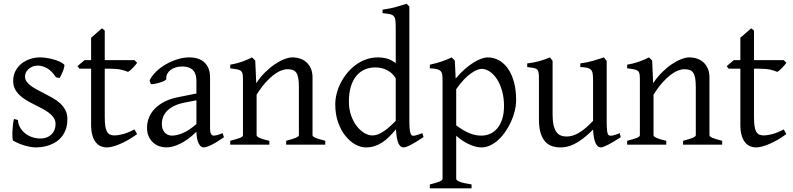

<svg xmlns="http://www.w3.org/2000/svg" viewBox="-20 -777 4257 1031"><path d="M341.8 -138.2Q341.8 -103.5 332 -78.9Q322.3 -54.2 306.6 -37.1Q291 -20 272 -9.8Q252.9 0.5 234.4 5.9Q215.8 11.2 199.5 12.9Q183.1 14.6 173.8 14.6Q150.4 14.6 117.4 5.9Q84.5 -2.9 51.8 -21Q48.3 -22.5 47.1 -36.9Q45.9 -51.3 46.6 -70.1Q47.4 -88.9 49.6 -107.9Q51.8 -127 55.2 -138.2L76.2 -132.8Q77.1 -112.3 86.9 -94.2Q96.7 -76.2 113 -62.5Q129.4 -48.8 151.1 -41Q172.9 -33.2 198.2 -33.2Q215.8 -33.2 230.5 -38.8Q245.1 -44.4 255.9 -54.7Q266.6 -64.9 272.5 -79.3Q278.3 -93.8 278.3 -110.8Q278.3 -130.4 267.8 -145.5Q257.3 -160.6 240.2 -173.1Q223.1 -185.5 201.4 -196.5Q179.7 -207.5 157.2 -219.2Q136.7 -229.5 117.7 -241.2Q98.6 -252.9 83.7 -267.6Q68.8 -282.2 59.8 -300.3Q50.8 -318.4 50.8 -341.8Q50.8 -372.1 63 -395.8Q75.2 -419.4 95.5 -435.5Q115.7 -451.7 141.8 -460.2Q168 -468.8 195.8 -468.8Q210.9 -468.8 229.2 -466.1Q247.6 -463.4 265.4 -458.5Q283.2 -453.6 298.8 -446.8Q314.5 -439.9 324.2 -431.2Q327.1 -428.2 325 -418Q322.8 -407.7 318.1 -395.5Q313.5 -383.3 308.1 -372.6Q302.7 -361.8 299.8 -357.9L280.8 -361.8Q257.3 -397 232.2 -410.9Q207 -424.8 183.1 -424.8Q167 -424.8 154.3 -419.4Q141.6 -414.1 132.6 -405.5Q123.5 -397 118.9 -386.7Q114.3 -376.5 114.3 -366.2Q114.3 -350.6 123.5 -338.1Q132.8 -325.7 147.9 -314.7Q163.1 -303.7 182.4 -293.7Q201.7 -283.7 222.2 -272.9Q243.2 -262.2 264.6 -250Q286.1 -237.8 303.2 -221.9Q320.3 -206.1 331.1 -185.8Q341.8 -165.5 341.8 -138.2Z M716.3 -57.1Q692.4 -39.6 668.9 -26.1Q645.5 -12.7 624.3 -3.7Q603 5.4 585 10Q566.9 14.6 554.2 14.6Q537.1 14.6 521.7 8.3Q506.3 2 494.6 -12.5Q482.9 -26.9 476.1 -50.3Q469.2 -73.7 469.2 -107.9V-408.2H406.2L396 -421.9L434.1 -454.1H469.2V-574.2L527.3 -625L542.5 -612.8V-454.1H702.1L716.3 -439.9Q711.9 -433.1 705.3 -425.5Q698.7 -418 691.9 -410.9Q685.1 -403.8 678.5 -398.4Q671.9 -393.1 667 -391.1Q655.3 -397 631.3 -402.6Q607.4 -408.2 567.9 -408.2H542.5V-149.9Q542.5 -120.6 545.2 -101.3Q547.9 -82 554.2 -70.6Q560.5 -59.1 570.6 -54.4Q580.6 -49.8 595.2 -49.8Q612.3 -49.8 638.2 -56.2Q664.1 -62.5 702.1 -82L716.3 -57.1Z M902.3 -48.8Q931.6 -48.8 964.6 -63.7Q997.6 -78.6 1034.7 -110.8V-238.3L976.6 -227.1Q943.4 -221.2 919.2 -210Q895 -198.7 879.4 -183.6Q863.8 -168.5 856.4 -150.1Q849.1 -131.8 849.1 -111.8Q849.1 -92.3 855 -80.1Q860.8 -67.9 869.4 -60.8Q877.9 -53.7 887 -51.3Q896 -48.8 902.3 -48.8ZM1182.6 -40Q1141.1 -11.2 1114 1.7Q1086.9 14.6 1073.2 14.6Q1057.1 14.6 1046.4 -7.8Q1035.6 -30.3 1034.7 -69.8Q1012.7 -47.9 990.7 -31.7Q968.8 -15.6 947.8 -5.4Q926.8 4.9 908 9.8Q889.2 14.6 873.5 14.6Q856 14.6 837.4 8.8Q818.8 2.9 804 -9.8Q789.1 -22.5 779.3 -42.5Q769.5 -62.5 769.5 -90.8Q769.5 -119.6 780 -145.8Q790.5 -171.9 811.3 -193.4Q832 -214.8 862.8 -230.7Q893.6 -246.6 934.6 -254.9L1034.7 -274.9V-342.8Q1034.7 -359.4 1030.8 -373.8Q1026.9 -388.2 1017.6 -398.7Q1008.3 -409.2 992.4 -414.8Q976.6 -420.4 952.6 -419.9Q937 -419.4 921.9 -414.6Q906.7 -409.7 895.5 -400.9Q884.3 -392.1 877.9 -380.1Q871.6 -368.2 873 -353.5Q873.5 -349.1 863 -343.5Q852.5 -337.9 838.1 -333.5Q823.7 -329.1 809.8 -326.7Q795.9 -324.2 790 -325.7L783.2 -344.7Q794.4 -369.1 817.4 -391.6Q840.3 -414.1 869.9 -431.2Q899.4 -448.2 932.4 -458.5Q965.3 -468.8 996.1 -468.8Q1049.8 -468.8 1078.9 -440.7Q1107.9 -412.6 1107.9 -362.3V-86.9Q1107.9 -66.4 1113.3 -57.6Q1118.7 -48.8 1127.4 -48.8Q1134.3 -48.8 1145 -51.3Q1155.8 -53.7 1175.3 -62L1182.6 -40Z M1516.6 0V-21Q1551.8 -30.3 1568.4 -37.1Q1585 -43.9 1585 -50.8V-309.1Q1585 -338.9 1581.5 -357.4Q1578.1 -376 1570.8 -386.7Q1563.5 -397.5 1551.5 -401.4Q1539.6 -405.3 1522.5 -405.3Q1507.3 -405.3 1488.8 -397.9Q1470.2 -390.6 1449 -374.5Q1427.7 -358.4 1404.5 -332.3Q1381.3 -306.2 1357.9 -268.1V-50.8Q1357.9 -43.5 1376.2 -35.6Q1394.5 -27.8 1426.3 -21V0H1216.3V-21Q1248.5 -29.3 1266.6 -35.9Q1284.7 -42.5 1284.7 -50.8V-347.2Q1284.7 -366.2 1283.2 -377.4Q1281.7 -388.7 1275.1 -395Q1268.6 -401.4 1254.9 -404.3Q1241.2 -407.2 1216.3 -410.2V-429.7Q1249.5 -435.1 1277.8 -445.1Q1306.2 -455.1 1333.5 -468.8L1350.6 -451.7L1356 -330.1Q1377.4 -362.8 1403.3 -388.4Q1429.2 -414.1 1455.6 -431.9Q1481.9 -449.7 1506.6 -459.2Q1531.2 -468.8 1550.3 -468.8Q1571.3 -468.8 1590.8 -462.4Q1610.4 -456.1 1625.2 -442.9Q1640.1 -429.7 1649.2 -409.4Q1658.2 -389.2 1658.2 -361.8V-50.8Q1658.2 -43.9 1673.1 -37.4Q1688 -30.8 1726.6 -21V0Z M2105 -132.8V-356.4Q2088.9 -384.3 2059.6 -399.7Q2030.3 -415 1995.1 -415Q1963.9 -415 1938 -403.6Q1912.1 -392.1 1893.3 -369.1Q1874.5 -346.2 1864 -312Q1853.5 -277.8 1853.5 -231.9Q1853.5 -190.4 1865.5 -156.7Q1877.4 -123 1896 -99.4Q1914.6 -75.7 1936.8 -62.7Q1959 -49.8 1979 -49.8Q1995.6 -49.8 2011.7 -56.4Q2027.8 -63 2043.7 -74Q2059.6 -85 2074.7 -98.9Q2089.8 -112.8 2105 -127.4ZM2254.4 -41Q2231.9 -25.9 2214.6 -15.4Q2197.3 -4.9 2184.3 1.7Q2171.4 8.3 2162.1 11.5Q2152.8 14.6 2146 14.6Q2129.9 14.6 2119.6 -7.3Q2109.4 -29.3 2106 -82.5Q2087.4 -60.1 2069.1 -42Q2050.8 -23.9 2031.5 -11.5Q2012.2 1 1990.7 7.8Q1969.2 14.6 1944.3 14.6Q1917 14.6 1888.2 -1.2Q1859.4 -17.1 1835.2 -46.9Q1811 -76.7 1795.7 -119.6Q1780.3 -162.6 1780.3 -216.8Q1780.3 -244.6 1787.8 -274.4Q1795.4 -304.2 1809.6 -332Q1823.7 -359.9 1844.2 -384.8Q1864.7 -409.7 1890.1 -428.5Q1915.5 -447.3 1945.8 -458Q1976.1 -468.8 2010.3 -468.8Q2033.2 -468.8 2055.9 -463.1Q2078.6 -457.5 2105 -438V-622.1Q2105 -648.9 2103.5 -664.8Q2102.1 -680.7 2095.2 -689.2Q2088.4 -697.8 2074.2 -700.9Q2060.1 -704.1 2034.2 -706.1V-725.1Q2074.2 -730.5 2106 -739.5Q2137.7 -748.5 2163.1 -756.8L2178.2 -742.2V-124Q2178.2 -106.9 2179 -94.7Q2179.7 -82.5 2181.2 -74.2Q2182.6 -65.9 2184.6 -60.5Q2186.5 -55.2 2189.5 -51.8Q2193.8 -46.4 2206.3 -48.6Q2218.8 -50.8 2248 -62L2254.4 -41Z M2686.5 -208Q2686.5 -250.5 2676.5 -287.1Q2666.5 -323.7 2649.7 -350.3Q2632.8 -377 2610.8 -392.1Q2588.9 -407.2 2565.4 -407.2Q2556.6 -407.2 2542.5 -401.9Q2528.3 -396.5 2510.3 -384Q2492.2 -371.6 2471.7 -350.3Q2451.2 -329.1 2429.7 -297.9V-104Q2451.7 -87.4 2470.5 -76.7Q2489.3 -65.9 2505.6 -59.8Q2522 -53.7 2536.6 -51.3Q2551.3 -48.8 2564.5 -48.8Q2590.8 -48.8 2613 -59.1Q2635.3 -69.3 2651.6 -89.4Q2668 -109.4 2677.2 -139.2Q2686.5 -168.9 2686.5 -208ZM2751.5 -240.2Q2751.5 -211.9 2744.4 -182.1Q2737.3 -152.3 2724.4 -124Q2711.4 -95.7 2694.1 -70.3Q2676.8 -44.9 2656 -26.1Q2635.3 -7.3 2612.3 3.7Q2589.4 14.6 2565.4 14.6Q2536.6 14.6 2500.5 -1.5Q2464.4 -17.6 2429.7 -47.9V183.1Q2429.7 190.9 2448 198.7Q2466.3 206.5 2512.2 213.4V234.4H2288.1V213.4Q2320.3 205.6 2338.4 198.5Q2356.4 191.4 2356.4 183.1V-347.2Q2356.4 -365.2 2354.5 -377Q2352.5 -388.7 2345.5 -395.8Q2338.4 -402.8 2325 -406Q2311.5 -409.2 2288.1 -410.2V-429.7Q2304.7 -433.1 2319.8 -437.3Q2335 -441.4 2349.1 -446Q2363.3 -450.7 2377.2 -456.3Q2391.1 -461.9 2405.3 -468.8L2422.4 -451.7L2426.8 -355Q2451.2 -384.3 2475.8 -405.8Q2500.5 -427.2 2522.9 -441.2Q2545.4 -455.1 2564.7 -461.9Q2584 -468.8 2598.1 -468.8Q2631.3 -468.8 2659.4 -453.1Q2687.5 -437.5 2708 -408Q2728.5 -378.4 2740 -335.9Q2751.5 -293.5 2751.5 -240.2Z M3313 -40Q3294.9 -28.3 3278.3 -18.3Q3261.7 -8.3 3247.6 -1Q3233.4 6.3 3222.7 10.5Q3211.9 14.6 3206.1 14.6Q3189 14.6 3178.2 -8.1Q3167.5 -30.8 3164.6 -81.1Q3134.3 -50.8 3109.1 -32Q3084 -13.2 3062.7 -2.9Q3041.5 7.3 3023.7 11Q3005.9 14.6 2990.2 14.6Q2967.3 14.6 2946.3 8.3Q2925.3 2 2909.2 -14.9Q2893.1 -31.7 2883.5 -61Q2874 -90.3 2874 -136.2V-347.2Q2874 -370.6 2872.6 -383.5Q2871.1 -396.5 2865 -403.1Q2858.9 -409.7 2846.2 -412.1Q2833.5 -414.6 2811 -417V-436.5Q2828.6 -438.5 2844 -441.4Q2859.4 -444.3 2873.8 -448.2Q2888.2 -452.1 2902.8 -457.3Q2917.5 -462.4 2933.6 -468.8L2947.3 -449.7V-163.1Q2947.3 -128.9 2952.4 -106Q2957.5 -83 2967 -69.3Q2976.6 -55.7 2990.5 -49.8Q3004.4 -43.9 3022 -43.9Q3037.6 -43.9 3054 -48.6Q3070.3 -53.2 3087.6 -63.2Q3105 -73.2 3124 -89.1Q3143.1 -105 3164.6 -127.9V-347.2Q3164.6 -369.1 3162.4 -382.3Q3160.2 -395.5 3152.8 -402.8Q3145.5 -410.2 3132.1 -413.1Q3118.7 -416 3096.2 -417V-436.5Q3131.3 -440.9 3163.6 -450.2Q3195.8 -459.5 3223.1 -468.8L3237.8 -449.7V-124Q3237.8 -93.8 3240 -74.7Q3242.2 -55.7 3249 -50.8Q3254.9 -46.9 3269 -49.1Q3283.2 -51.3 3308.1 -62L3313 -40Z M3647.9 0V-21Q3683.1 -30.3 3699.7 -37.1Q3716.3 -43.9 3716.3 -50.8V-309.1Q3716.3 -338.9 3712.9 -357.4Q3709.5 -376 3702.1 -386.7Q3694.8 -397.5 3682.9 -401.4Q3670.9 -405.3 3653.8 -405.3Q3638.7 -405.3 3620.1 -397.9Q3601.6 -390.6 3580.3 -374.5Q3559.1 -358.4 3535.9 -332.3Q3512.7 -306.2 3489.3 -268.1V-50.8Q3489.3 -43.5 3507.6 -35.6Q3525.9 -27.8 3557.6 -21V0H3347.7V-21Q3379.9 -29.3 3397.9 -35.9Q3416 -42.5 3416 -50.8V-347.2Q3416 -366.2 3414.6 -377.4Q3413.1 -388.7 3406.5 -395Q3399.9 -401.4 3386.2 -404.3Q3372.6 -407.2 3347.7 -410.2V-429.7Q3380.9 -435.1 3409.2 -445.1Q3437.5 -455.1 3464.8 -468.8L3481.9 -451.7L3487.3 -330.1Q3508.8 -362.8 3534.7 -388.4Q3560.5 -414.1 3586.9 -431.9Q3613.3 -449.7 3637.9 -459.2Q3662.6 -468.8 3681.6 -468.8Q3702.6 -468.8 3722.2 -462.4Q3741.7 -456.1 3756.6 -442.9Q3771.5 -429.7 3780.5 -409.4Q3789.6 -389.2 3789.6 -361.8V-50.8Q3789.6 -43.9 3804.4 -37.4Q3819.3 -30.8 3857.9 -21V0Z M4202.6 -57.1Q4178.7 -39.6 4155.3 -26.1Q4131.8 -12.7 4110.6 -3.7Q4089.4 5.4 4071.3 10Q4053.2 14.6 4040.5 14.6Q4023.4 14.6 4008.1 8.3Q3992.7 2 3981 -12.5Q3969.2 -26.9 3962.4 -50.3Q3955.6 -73.7 3955.6 -107.9V-408.2H3892.6L3882.3 -421.9L3920.4 -454.1H3955.6V-574.2L4013.7 -625L4028.8 -612.8V-454.1H4188.5L4202.6 -439.9Q4198.2 -433.1 4191.7 -425.5Q4185.1 -418 4178.2 -410.9Q4171.4 -403.8 4164.8 -398.4Q4158.2 -393.1 4153.3 -391.1Q4141.6 -397 4117.7 -402.6Q4093.8 -408.2 4054.2 -408.2H4028.8V-149.9Q4028.8 -120.6 4031.5 -101.3Q4034.2 -82 4040.5 -70.6Q4046.9 -59.1 4056.9 -54.4Q4066.9 -49.8 4081.5 -49.8Q4098.6 -49.8 4124.5 -56.2Q4150.4 -62.5 4188.5 -82L4202.6 -57.1Z"/></svg>

Font: GentiumAlt
Style: Regular
Weight: 400
Designer: J. Victor Gaultney
Version: Version 1.02; 2005; OFL release